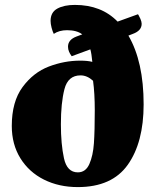

<svg xmlns="http://www.w3.org/2000/svg" viewBox="-20 -740 640 782"><path d="M459 -652 542 -682Q546 -676 548 -671Q550 -666 552 -663Q557 -651 557 -643Q557 -615 521 -602L503 -595Q565 -489 565 -315Q565 -160 500.5 -69Q436 22 297 22Q220 22 159 -8.5Q98 -39 63 -95.5Q28 -152 28 -227Q28 -326 72 -385.5Q116 -445 179 -469Q242 -493 307 -493Q337 -493 356 -488Q353 -521 348 -539L272 -511Q264 -522 261 -530Q257 -539 257 -550Q257 -578 291 -591L315 -600Q293 -617 253 -617Q221 -617 199 -602Q194 -612 190 -627.5Q186 -643 186 -655Q186 -690 213.5 -705Q241 -720 285 -720Q393 -720 459 -652ZM366 -291Q366 -360 359 -411Q335 -433 308 -433Q257 -433 242.5 -377Q228 -321 228 -234Q228 -153 240.5 -95.5Q253 -38 297 -38Q329 -38 344 -72Q359 -106 362.5 -156.5Q366 -207 366 -291Z"/></svg>

Font: Sansita ExtraBold
Style: Regular
Weight: 800
Designer: Pablo Cosgaya
Foundry: Omnibus-Type
Version: Version 1.006